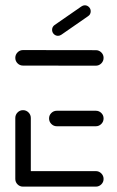

<svg xmlns="http://www.w3.org/2000/svg" viewBox="-20 -709 444 729"><path d="M38.1 -28.9V-261.1Q38.1 -273.3 46.7 -282Q55.2 -290.7 67.4 -290.7Q79.6 -290.7 88.3 -282Q97 -273.3 97 -261.1V-28.9ZM373.3 -29.6Q373.3 -17.4 364.6 -8.9Q355.9 -0.4 343.7 -0.4H67.4Q55.2 -0.4 46.7 -8.9Q38.1 -17.4 38.1 -29.6Q38.1 -41.9 46.7 -50.6Q55.2 -59.3 67.4 -59.3H343.7Q355.9 -59.3 364.6 -50.6Q373.3 -41.9 373.3 -29.6ZM166.3 -259.3Q166.3 -271.5 175 -280Q183.7 -288.5 195.9 -288.5H343.7Q355.9 -288.5 364.6 -280Q373.3 -271.5 373.3 -259.3Q373.3 -247 364.6 -238.3Q355.9 -229.6 343.7 -229.6H195.9Q183.7 -229.6 175 -238.3Q166.3 -247 166.3 -259.3ZM38.1 -489.3Q38.1 -501.5 46.7 -510.2Q55.2 -518.9 67.4 -518.9L343.7 -518.5Q355.9 -518.5 364.6 -510Q373.3 -501.5 373.3 -489.3Q373.3 -477 364.6 -468.3Q355.9 -459.6 343.7 -459.6L67.4 -460Q55.2 -460 46.7 -468.5Q38.1 -477 38.1 -489.3ZM200.4 -573Q191.1 -573 184.4 -579.6Q177.8 -586.3 177.8 -595.6Q177.8 -607.4 187.4 -614.1L288.9 -684.4Q295.2 -688.9 301.9 -688.9Q311.1 -688.9 317.8 -682.2Q324.4 -675.6 324.4 -666.3Q324.4 -654.4 314.8 -647.8L213.3 -577.4Q207 -573 200.4 -573Z"/></svg>

Font: 26F Galaxy Sans Medium
Style: Regular
Weight: 500
Designer: C₂₉H₂₅N₃O₅
Version: Version 1.100